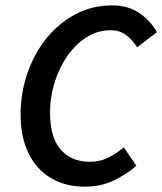

<svg xmlns="http://www.w3.org/2000/svg" viewBox="-20 -686 607 718"><path d="M297 12Q241 12 196.5 -7Q152 -26 121 -61Q90 -96 73.5 -145.5Q57 -195 57 -257Q57 -338 82.5 -412Q108 -486 153.5 -542.5Q199 -599 262 -632.5Q325 -666 400 -666Q457 -666 499 -638.5Q541 -611 567 -566L493 -509Q474 -539 450 -556Q426 -573 394 -573Q344 -573 302.5 -546Q261 -519 231 -475.5Q201 -432 184 -377Q167 -322 167 -265Q167 -224 175.5 -190Q184 -156 202.5 -132Q221 -108 249.5 -94.5Q278 -81 318 -81Q353 -81 383.5 -96Q414 -111 443 -135L490 -66Q457 -37 408.5 -12.5Q360 12 297 12Z"/></svg>

Font: TypoPRO Source Sans Pro
Style: Italic
Weight: 600
Italic angle: -11°
Designer: Paul D. Hunt
Foundry: Adobe Systems Incorporated
Version: Version 1.075;PS 2.000;hotconv 1.0.86;makeotf.lib2.5.63406